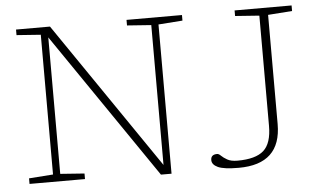

<svg xmlns="http://www.w3.org/2000/svg" viewBox="-50 -786 1455 876"><g transform="rotate(-5 677.0 -348.5)"><path d="M162.5 -33.5V-673.5L52 -681.5V-707H207.5L668.5 -33V-673.5L558 -681.5V-707H812V-681.5L701.5 -673.5V10H653L195.5 -658.5V-33.5L306 -25.5V0H52V-25.5ZM1203.5 -173.5Q1203.5 10 1009.5 10Q941.5 10 914.5 -2.5Q887.5 -15 887.5 -36Q887.5 -61.5 916.5 -61.5Q924 -61.5 933.5 -52Q943 -42.5 960 -32.8Q977 -23 1006.5 -23Q1090 -23 1126.8 -56Q1163.5 -89 1163.5 -168.5V-673.5L1053 -681.5V-707H1314V-681.5L1203.5 -673.5Z"/></g></svg>

Font: Newsreader 6pt ExtraLight
Style: Regular
Weight: 275
Designer: Hugues Gentile
Foundry: Production Type
Version: Version 1.003; ttfautohint (v1.8.3)